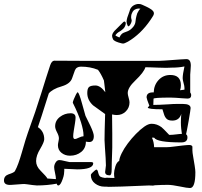

<svg xmlns="http://www.w3.org/2000/svg" viewBox="-30 -947 1019 968"><path d="M928 1Q921 1 908 -1Q895 -3 876 -7Q857 -11 842 -13Q827 -15 816 -15Q801 -15 784.5 -14.5Q768 -14 750 -13Q744 -10 721 -12Q635 -8 584 -6.5Q533 -5 518 -5Q509 -5 505 -6H496Q470 -6 449 -22Q428 -38 428 -65Q428 -68 434 -74.5Q440 -81 447 -86.5Q454 -92 456 -92Q462 -92 465 -77Q469 -60 476.5 -56Q484 -52 499 -50Q502 -51 508 -51Q514 -51 521 -50.5Q528 -50 535 -50H547Q546 -55 545.5 -61Q545 -67 545 -72Q545 -86 551.5 -107.5Q558 -129 571 -136Q572 -151 583.5 -174.5Q595 -198 614 -223.5Q633 -249 655 -271.5Q677 -294 697.5 -308.5Q718 -323 734 -323Q761 -323 784 -306Q790 -302 823 -267H828Q839 -267 858.5 -269.5Q878 -272 887 -272Q885 -285 883.5 -299.5Q882 -314 882 -330Q882 -340 882.5 -351Q883 -362 884 -373Q874 -339 839 -339Q819 -339 810 -348Q801 -357 797 -370.5Q793 -384 789 -396Q715 -396 715 -405L723 -414Q709 -450 709 -456Q709 -483 745 -481Q746 -518 769.5 -543.5Q793 -569 829 -569Q882 -569 882 -517Q882 -504 878 -492L900 -495V-504Q900 -513 895.5 -528.5Q891 -544 891 -553Q891 -572 900 -612Q872 -606 835 -606Q829 -606 822 -605.5Q815 -605 806 -605Q798 -605 788.5 -605.5Q779 -606 768 -606Q743 -607 727 -607.5Q711 -608 703 -608Q696 -583 652 -541Q614 -505 614 -478Q614 -470 618.5 -454.5Q623 -439 623 -431Q623 -404 604.5 -385.5Q586 -367 559 -367Q549 -367 535 -370Q536 -315 536 -273Q536 -231 536 -203Q536 -193 535 -170.5Q534 -148 533.5 -125.5Q533 -103 533 -92Q533 -63 523 -63Q500 -63 500 -80Q500 -85 502 -96Q504 -107 504 -113Q504 -125 502.5 -151Q501 -177 499 -203.5Q497 -230 497 -241Q497 -275 500 -372L439 -416Q410 -443 410 -478Q410 -501 419 -508.5Q428 -516 451 -516Q476 -516 501 -482Q499 -502 497 -516.5Q495 -531 494 -541Q479 -576 464 -595Q425 -611 378 -611Q355 -611 347.5 -592Q340 -573 334 -554Q325 -525 282 -512Q257 -505 240.5 -495.5Q224 -486 216 -476Q194 -407 180.5 -364.5Q167 -322 161 -306Q193 -285 193 -245Q193 -231 173 -197Q152 -163 152 -135Q152 -109 174 -87Q205 -56 209 -47L252 -44Q252 -55 247.5 -75Q243 -95 243 -104Q243 -116 250.5 -128Q258 -140 269 -140Q278 -140 295 -135.5Q312 -131 320 -130H427Q440 -130 440 -124Q440 -93 357 -93Q358 -93 357.5 -93Q357 -93 356 -93H357Q365 -93 294 -96V-86Q294 -79 292.5 -68.5Q291 -58 286 -44Q275 -12 264 -12Q258 -12 256 -21Q207 -12 156 -12Q149 -12 134.5 -14Q120 -16 105.5 -18Q91 -20 83 -19L28 -15Q-10 -12 -10 -37Q-10 -60 13 -68Q41 -77 45 -84Q54 -100 62.5 -123.5Q71 -147 80 -178Q91 -216 98.5 -241Q106 -266 110 -276Q151 -389 177.5 -475Q204 -561 223 -618Q231 -641 244 -641Q243 -641 245 -641H244Q247 -640 770 -640Q779 -640 798.5 -641.5Q818 -643 840 -644.5Q862 -646 881.5 -647.5Q901 -649 910 -649Q932 -649 932 -616Q932 -607 930.5 -591.5Q929 -576 929 -571V-481Q934 -474 934 -468Q934 -450 916 -450Q907 -450 890 -451.5Q873 -453 856.5 -454Q840 -455 830 -455Q744 -455 744 -449L743 -418Q769 -418 818 -421Q843 -423 861.5 -423Q880 -423 892 -423Q931 -423 931 -402Q931 -399 928.5 -382.5Q926 -366 921 -337Q916 -308 912.5 -291Q909 -274 908 -270Q915 -266 915 -254Q915 -229 884 -229Q761 -229 747 -253H736Q746 -232 747 -205H813Q824 -205 846.5 -208Q869 -211 891.5 -213.5Q914 -216 924 -216Q937 -216 940 -208V-189Q940 -179 944 -156.5Q948 -134 951.5 -111.5Q955 -89 955 -79Q955 1 928 1ZM323 -162Q298 -162 280 -176.5Q262 -191 262 -215Q262 -221 264.5 -232.5Q267 -244 267 -250Q267 -262 257.5 -280Q248 -298 248 -310Q248 -339 272 -357.5Q296 -376 326 -376Q351 -376 351 -354Q351 -344 348 -325.5Q345 -307 342 -288.5Q339 -270 339 -260Q339 -246 348 -246Q353 -246 367.5 -253Q382 -260 391 -260V-266Q391 -289 378.5 -330Q366 -371 337 -429Q337 -434 342 -446.5Q347 -459 353 -470.5Q359 -482 362 -482Q369 -478 383 -427L401 -363L426 -312Q443 -276 443 -261Q443 -231 420 -231Q417 -231 412.5 -231.5Q408 -232 403 -233Q403 -200 379.5 -181Q356 -162 323 -162ZM585 -728Q546 -737 540 -749Q535 -759 535 -767Q535 -770 537 -776Q541 -784 547 -791Q555 -799 566.5 -810.5Q578 -822 591 -835Q596 -840 599 -838Q604 -836 604 -829Q604 -822 600 -814Q597 -807 590.5 -801Q584 -795 578 -791Q565 -784 560 -779Q555 -774 553 -771Q553 -770 552.5 -770Q552 -770 552 -769Q552 -767 561 -763L572 -758Q577 -769 583.5 -775.5Q590 -782 612 -789Q628 -795 642 -812Q652 -825 653 -838Q655 -856 658 -866.5Q661 -877 662 -880Q670 -897 678 -903Q675 -904 669 -904Q660 -904 650.5 -899Q641 -894 636 -882Q633 -876 632 -871Q631 -866 631 -861Q631 -858 631.5 -855Q632 -852 633 -849Q634 -847 634 -844Q634 -839 631 -831Q620 -808 614 -817Q608 -828 608 -839Q608 -844 609.5 -849Q611 -854 612 -859Q619 -878 622.5 -888.5Q626 -899 626 -900Q633 -914 645 -920.5Q657 -927 669 -927Q680 -927 687 -923Q733 -903 741 -892Q746 -887 746 -880Q746 -875 743 -869Q742 -867 738.5 -861.5Q735 -856 729 -847Q680 -775 615 -737Q607 -733 599.5 -729.5Q592 -726 585 -728ZM626 -900Q626 -900 626 -900Q626 -900 626 -900Z"/></svg>

Font: Moo Lah Lah
Style: Regular
Weight: 400
Designer: Robert E. Leuschke
Foundry: Robert E. Leuschke
Version: Version 1.010; ttfautohint (v1.8.3)